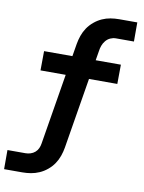

<svg xmlns="http://www.w3.org/2000/svg" viewBox="-114 -804 815 1088"><g transform="rotate(10 293.5 -260.0)"><path d="M-13 215V105H91Q105 105 119.5 100.5Q134 96 145.5 86Q157 76 163 62.5Q169 49 171 35L238 -372H93L94 -483H257L269 -555Q273 -579 281.5 -603.5Q290 -628 304.5 -649.5Q319 -671 340 -688.5Q361 -706 384.5 -716.5Q408 -727 432.5 -731Q457 -735 482 -735H586V-625H482Q466 -625 450.5 -618Q435 -611 424 -597.5Q413 -584 407.5 -568.5Q402 -553 400 -537L391 -483H536L535 -372H372L305 35Q301 59 292.5 83.5Q284 108 269.5 129.5Q255 151 234 168.5Q213 186 189 196.5Q165 207 140.5 211Q116 215 91 215Z"/></g></svg>

Font: Iosevka Extrabold Extended
Style: Italic
Weight: 800
Width: 7
Italic angle: -9°
Monospace: yes
Designer: Belleve Invis
Foundry: Belleve Invis
Version: Version 32.5.0; ttfautohint (v1.8.4)